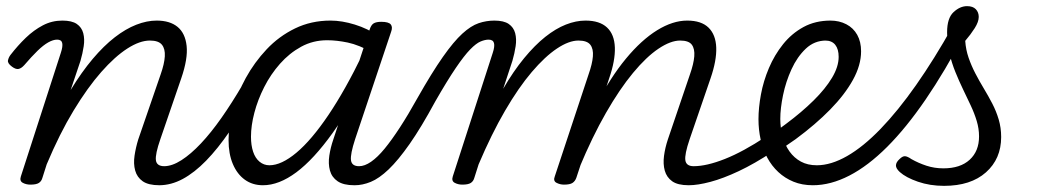

<svg xmlns="http://www.w3.org/2000/svg" viewBox="-20 -586 3429 625"><path d="M499 17Q463 17 444.5 4Q426 -9 420 -31Q414 -53 418 -79.5Q422 -106 430 -132L503 -344Q515 -378 516.5 -402.5Q518 -427 507 -440.5Q496 -454 468 -454Q435 -454 394.5 -428Q354 -402 309.5 -351.5Q265 -301 219.5 -226Q174 -151 132 -51L118 -7Q115 4 106.5 9.5Q98 15 79 15Q65 15 54 9Q43 3 48 -12L178 -414Q185 -435 182.5 -446Q180 -457 166 -457Q153 -457 137 -448Q121 -439 102 -420.5Q83 -402 59 -374Q49 -363 40 -361.5Q31 -360 19 -369Q4 -380 6 -389.5Q8 -399 14 -407Q38 -438 64 -463Q90 -488 119.5 -503.5Q149 -519 183 -519Q214 -519 230 -508Q246 -497 251 -478Q256 -459 252.5 -435.5Q249 -412 242 -388L210 -293Q246 -352 282 -394.5Q318 -437 353.5 -464.5Q389 -492 423.5 -505.5Q458 -519 490 -519Q533 -519 558 -498.5Q583 -478 587.5 -436.5Q592 -395 570 -331L502 -133Q485 -84 487.5 -64.5Q490 -45 515 -45Q527 -45 532.5 -35.5Q538 -26 536.5 -14Q535 -2 525.5 7.5Q516 17 499 17Z M498 17Q486 17 480 7.5Q474 -2 475.5 -14Q477 -26 486.5 -35.5Q496 -45 514 -45Q540 -45 570.5 -64.5Q601 -84 634 -119Q667 -154 701 -202.5Q735 -251 769 -309Q776 -320 787 -318.5Q798 -317 805.5 -308Q813 -299 807 -288Q767 -216 728 -159Q689 -102 651 -63Q613 -24 575 -3.5Q537 17 498 17Z M836 17Q802 17 777 -1Q752 -19 738 -52Q724 -85 724 -130Q724 -176 738 -228.5Q752 -281 780 -332Q808 -383 848 -425.5Q888 -468 940.5 -493.5Q993 -519 1056 -519Q1093 -519 1135 -506Q1177 -493 1210 -470L1195 -414Q1148 -440 1112 -447.5Q1076 -455 1045 -455Q999 -455 960.5 -434Q922 -413 891.5 -378.5Q861 -344 840 -302.5Q819 -261 808 -219Q797 -177 797 -141Q797 -113 804 -92Q811 -71 825 -59.5Q839 -48 857 -48Q896 -48 945 -89Q994 -130 1049 -211.5Q1104 -293 1161 -411L1189 -374Q1125 -240 1063 -153.5Q1001 -67 944.5 -25Q888 17 836 17ZM1133 17Q1098 17 1079 4Q1060 -9 1054 -31Q1048 -53 1052 -79.5Q1056 -106 1065 -132L1183 -489Q1188 -505 1196.5 -510Q1205 -515 1221 -515Q1245 -515 1252 -506.5Q1259 -498 1253 -482L1136 -133Q1120 -84 1122.5 -64.5Q1125 -45 1149 -45Q1161 -45 1166.5 -35.5Q1172 -26 1170.5 -14Q1169 -2 1160 7.5Q1151 17 1133 17Z M1135 17Q1121 17 1116.5 7.5Q1112 -2 1115.5 -14Q1119 -26 1128 -35.5Q1137 -45 1149 -45Q1167 -45 1188 -59.5Q1209 -74 1232 -102Q1255 -130 1282 -171.5Q1309 -213 1339 -267Q1386 -350 1421.5 -400.5Q1457 -451 1485 -476.5Q1513 -502 1538 -510.5Q1563 -519 1590 -519Q1600 -519 1602.5 -509.5Q1605 -500 1601.5 -488Q1598 -476 1590 -466.5Q1582 -457 1571 -457Q1559 -457 1544.5 -451Q1530 -445 1510.5 -425Q1491 -405 1463.5 -364.5Q1436 -324 1397 -256Q1351 -171 1313.5 -117.5Q1276 -64 1245 -34.5Q1214 -5 1187 6Q1160 17 1135 17Z M1485 15Q1471 15 1460 9Q1449 3 1454 -12L1584 -414Q1591 -435 1588 -446Q1585 -457 1570 -457Q1558 -457 1554.5 -466.5Q1551 -476 1554.5 -488Q1558 -500 1567.5 -509.5Q1577 -519 1589 -519Q1620 -519 1636 -508Q1652 -497 1657 -478Q1662 -459 1658.5 -435.5Q1655 -412 1648 -388L1618 -297Q1651 -354 1686 -396.5Q1721 -439 1755 -466Q1789 -493 1822 -506Q1855 -519 1886 -519Q1932 -519 1956 -496.5Q1980 -474 1981.5 -431.5Q1983 -389 1963 -331L1856 -7Q1852 4 1843.5 9.5Q1835 15 1816 15Q1803 15 1791.5 9Q1780 3 1786 -12L1896 -344Q1908 -378 1910 -402.5Q1912 -427 1901.5 -440.5Q1891 -454 1863 -454Q1832 -454 1793 -428Q1754 -402 1711 -351.5Q1668 -301 1624 -225.5Q1580 -150 1538 -51L1524 -7Q1521 4 1512.5 9.5Q1504 15 1485 15ZM2222 17Q2186 17 2168 4Q2150 -9 2144 -30.5Q2138 -52 2141.5 -78.5Q2145 -105 2154 -132L2226 -344Q2238 -378 2240 -402.5Q2242 -427 2232 -440.5Q2222 -454 2194 -454Q2163 -454 2123.5 -427.5Q2084 -401 2040.5 -348.5Q1997 -296 1952.5 -218.5Q1908 -141 1866 -40H1835Q1875 -156 1921 -245Q1967 -334 2017.5 -395Q2068 -456 2119 -487.5Q2170 -519 2217 -519Q2263 -519 2286.5 -496Q2310 -473 2311.5 -431Q2313 -389 2293 -331L2225 -133Q2208 -83 2211 -64Q2214 -45 2238 -45Q2251 -45 2256 -35.5Q2261 -26 2258.5 -14Q2256 -2 2247 7.5Q2238 17 2222 17Z M2222 17Q2206 17 2200.5 7.5Q2195 -2 2198.5 -14Q2202 -26 2212.5 -35.5Q2223 -45 2238 -45Q2280 -45 2339.5 -68.5Q2399 -92 2473 -141Q2483 -148 2491 -144Q2499 -140 2503.5 -130Q2508 -120 2506 -109Q2504 -98 2495 -92Q2436 -53 2385 -29Q2334 -5 2292.5 6Q2251 17 2222 17Z M2472 -136Q2490 -147 2506.5 -159Q2523 -171 2539 -183Q2590 -221 2628.5 -259Q2667 -297 2688.5 -333Q2710 -369 2710 -401Q2710 -426 2699 -440Q2688 -454 2666 -454Q2654 -454 2648.5 -464Q2643 -474 2644.5 -487Q2646 -500 2656 -509.5Q2666 -519 2683 -519Q2712 -519 2735 -507Q2758 -495 2770.5 -472.5Q2783 -450 2783 -419Q2783 -374 2756.5 -326Q2730 -278 2682.5 -229.5Q2635 -181 2570 -133Q2553 -121 2534.5 -108.5Q2516 -96 2498 -84Z M2626 17Q2591 17 2563 5.5Q2535 -6 2513.5 -26Q2492 -46 2477.5 -73Q2463 -100 2456 -132Q2449 -164 2449 -198Q2449 -235 2457 -278.5Q2465 -322 2483 -364.5Q2501 -407 2529 -442Q2557 -477 2595.5 -498Q2634 -519 2684 -519Q2693 -519 2695.5 -509.5Q2698 -500 2695 -487Q2692 -474 2685 -464Q2678 -454 2669 -454Q2631 -454 2603 -427.5Q2575 -401 2556.5 -360.5Q2538 -320 2529 -276.5Q2520 -233 2520 -199Q2520 -169 2527.5 -141.5Q2535 -114 2550 -93Q2565 -72 2587 -60Q2609 -48 2639 -48Q2685 -48 2737.5 -78Q2790 -108 2846.5 -166.5Q2903 -225 2962 -309Q3021 -393 3081 -500Q3085 -509 3096.5 -505.5Q3108 -502 3116 -493Q3124 -484 3119 -474Q3056 -354 2993 -262Q2930 -170 2868 -108Q2806 -46 2745 -14.5Q2684 17 2626 17Z M3053 19Q3007 19 2968 5.5Q2929 -8 2909 -26Q2896 -38 2896.5 -48Q2897 -58 2908 -68Q2918 -78 2926 -77.5Q2934 -77 2947 -68Q2970 -55 2996 -46.5Q3022 -38 3051 -38Q3106 -38 3136.5 -66Q3167 -94 3167 -142Q3167 -167 3159.5 -192Q3152 -217 3140 -242.5Q3128 -268 3115 -295Q3102 -322 3090 -351.5Q3078 -381 3070.5 -413Q3063 -445 3063 -481Q3063 -527 3084 -546.5Q3105 -566 3128 -566Q3147 -566 3156.5 -556Q3166 -546 3166 -531Q3166 -515 3153 -494.5Q3140 -474 3122 -453Q3124 -424 3133 -398Q3142 -372 3155 -347Q3168 -322 3182.5 -298Q3197 -274 3210 -249Q3223 -224 3231 -197Q3239 -170 3239 -140Q3239 -69 3189.5 -25Q3140 19 3053 19Z"/></svg>

Font: Playwrite US Trad Light
Style: Regular
Weight: 300
Designer: Veronika Burian, José Scaglione
Foundry: TypeTogether
Version: Version 1.003